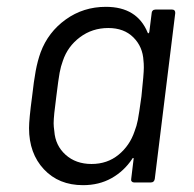

<svg xmlns="http://www.w3.org/2000/svg" viewBox="-20 -534 569 562"><path d="M435 -506H484Q493 -506 493 -496L433 -10Q431 0 422 0H372Q368 0 365.5 -3Q363 -6 364 -10L371 -68Q372 -71 370 -71.5Q368 -72 367 -69Q343 -33 306.5 -12.5Q270 8 223 8Q152 8 108.5 -38.5Q65 -85 65 -159Q65 -185 74 -252Q79 -297 84.5 -326.5Q90 -356 99 -381Q121 -440 172.5 -477Q224 -514 290 -514Q381 -514 412 -439Q413 -436 414.5 -436.5Q416 -437 417 -440L424 -496Q424 -500 427 -503Q430 -506 435 -506ZM394 -252Q401 -318 401 -336Q401 -349 400 -356Q398 -397 370.5 -424.5Q343 -452 297 -452Q250 -452 214 -425Q178 -398 164 -356Q158 -340 154.5 -321Q151 -302 145 -253Q137 -194 137 -173Q137 -164 139 -150Q142 -108 172 -81Q202 -54 248 -54Q294 -54 327 -81Q360 -108 374 -150Q380 -165 383.5 -183Q387 -201 394 -252Z"/></svg>

Font: Barlow
Style: Italic
Weight: 400
Italic angle: -7°
Designer: Jeremy Tribby
Foundry: Tribby Type
Version: Version 1.408